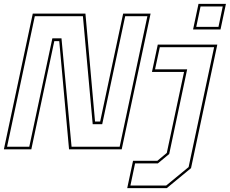

<svg xmlns="http://www.w3.org/2000/svg" viewBox="-32 -770 1185 990"><path d="M4.5 -13.5H119L238 -572.5H285L337 -13.5H585L728 -686.5H613.5L495 -129.5H446L395.5 -686.5H147.5ZM-12 0 137 -700H408.5L458 -143.5H484.5L603 -700H744.5L595.5 0H324L273.5 -558H248L129.5 0ZM624 200 654 59H779.5L828 18.5L917 -399H751.5L781.5 -540H1088.5L953 97L828 200ZM640.5 186.5H825L940.5 91.5L1072 -526.5H792L767.5 -412.5H933L840.5 24L782 72.5H664.5ZM963.5 -618 991.5 -750H1133L1105 -618ZM980 -631.5H1094.5L1116.5 -736.5H1002Z"/></svg>

Font: Tourney Thin
Style: Italic
Weight: 100
Italic angle: -12°
Designer: Tyler Finck
Foundry: Etcetera Type Co
Version: Version 1.015